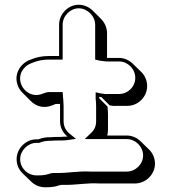

<svg xmlns="http://www.w3.org/2000/svg" viewBox="-20 -692 722 809"><path d="M264 -117C259 -116 255 -116 250 -116C240 -115 231 -115 224 -115C214 -115 205 -115 197 -114C173 -114 161 -112 142 -105H134C88 -105 50 -66 50 -21C50 2 59 22 74 37L110 72C125 87 146 97 169 97H177C200 97 215 94 232 88C234 88 236 88 238 87H259C305 87 351 78 396 81H549C594 81 633 43 633 -2C633 -25 624 -46 609 -61L573 -96C558 -111 537 -121 514 -121H432C434 -129 435 -138 435 -147V-211C435 -222 434 -232 433 -243L398 -278V-284C401 -283 404 -283 407 -283L442 -248C452 -246 462 -245 472 -246H517C562 -246 600 -284 600 -329C600 -352 591 -373 576 -388L540 -423C525 -438 504 -448 482 -448H431V-553C431 -575 421 -597 406 -612L371 -647C356 -662 334 -672 312 -672C267 -672 229 -633 229 -588V-456H187C157 -456 134 -451 112 -442L102 -438C68 -424 35 -380 56 -329C60 -319 66 -310 74 -302L110 -266C131 -245 163 -233 200 -248L210 -252C213 -254 216 -254 222 -254H233V-245V-182C233 -155 245 -132 264 -117ZM197 -99H198C206 -100 214 -100 224 -100C236 -100 254 -100 266 -102L300 -107L273 -129C256 -143 248 -160 248 -182V-245C248 -260 246 -278 245 -290L244 -304H187C177 -304 167 -300 159 -297C117 -280 81 -307 70 -335C53 -377 80 -413 108 -424L118 -428C138 -436 159 -441 187 -441H244V-588C244 -625 276 -657 312 -657C348 -657 381 -624 381 -588V-441L393 -438C406 -435 422 -434 429 -433H482C519 -433 550 -401 550 -364C550 -327 519 -296 482 -296H436C427 -295 417 -296 408 -298H407C405 -298 403 -299 402 -299L383 -303V-277C384 -267 385 -256 385 -246V-182C385 -162 379 -146 364 -132L337 -106H514C551 -106 583 -74 583 -37C583 0 551 31 514 31H362C314 28 268 37 224 37H201C200 37 198 38 197 38H195C178 44 164 47 142 47H134C96 47 65 16 65 -21C65 -58 97 -90 134 -90H145C163 -97 173 -99 197 -99Z"/></svg>

Font: Blanket
Style: Poster
Weight: 900
Foundry: Cannot Into Space Fonts
Version: Version 0.9